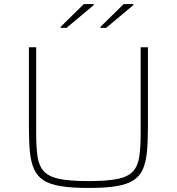

<svg xmlns="http://www.w3.org/2000/svg" viewBox="-20 -922 875 950"><path d="M419 8Q337 8 283 -0.5Q229 -9 197 -29Q165 -49 149 -84Q133 -119 128 -170.5Q123 -222 123 -294V-688H159V-264Q159 -192 166 -146Q173 -100 198 -73.5Q223 -47 275 -36.5Q327 -26 418 -26Q509 -26 561 -36.5Q613 -47 637.5 -73.5Q662 -100 669 -146Q676 -192 676 -264V-688H712V-294Q712 -222 707 -170.5Q702 -119 686.5 -84Q671 -49 639 -29Q607 -9 553.5 -0.5Q500 8 419 8ZM280 -784V-789L395 -902H444V-897L309 -784ZM477 -784V-789L592 -902H640V-897L505 -784Z"/></svg>

Font: Saira Expanded Thin
Style: Regular
Weight: 250
Width: 7
Designer: Hector Gatti with collaboration of the Omnibus-Type team
Foundry: Omnibus-Type
Version: Version 1.101